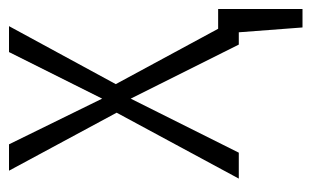

<svg xmlns="http://www.w3.org/2000/svg" viewBox="-156 -408 708 437"><g transform="rotate(-90 198.5 -189.0)"><path d="M352 -47H397V145H355L344 0H316L193 -246L70 0H11L161 -278L29 -523H89L193 -311L299 -523H358L226 -280Z"/></g></svg>

Font: Fira Sans Extra Condensed Light
Style: Regular
Weight: 300
Width: 1
Designer: Carrois Corporate & Edenspiekermann AG
Foundry: Carrois Corporate GbR & Edenspiekermann AG
Version: Version 4.203